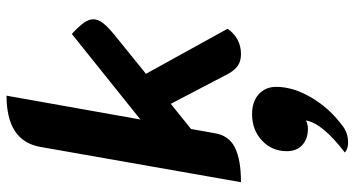

<svg xmlns="http://www.w3.org/2000/svg" viewBox="-269 -480 1086 588"><g transform="rotate(-90 274.0 -186.0)"><path d="M463 -380 342 -282 480 -32Q451 9 402 9Q381 9 367 -0.5Q353 -10 342 -30L250 -206L173 -144L160 -71Q153 -28 116 -9.5Q79 9 10 9L118 -605Q136 -709 275 -709L202 -299L464 -509Q487 -488 498 -472.5Q509 -457 509 -443Q509 -429 498 -414.5Q487 -400 463 -380ZM199 208Q188 214 173 214Q143 214 124 197Q105 180 105 149Q105 104 137.5 73.5Q170 43 218 43Q257 43 279.5 63.5Q302 84 302 117Q302 169 269 225Q236 281 180 322Q159 337 132 337Q111 337 101 327Q191 258 199 208Z"/></g></svg>

Font: K2D ExtraBold
Style: Italic
Weight: 800
Italic angle: -10°
Designer: Katatrad Aksorn Co.,Ltd.
Foundry: Cadson Demak Co.,Ltd.
Version: Version 1.000; ttfautohint (v1.6)